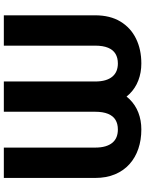

<svg xmlns="http://www.w3.org/2000/svg" viewBox="103 -854 761 1007"><g transform="rotate(-90 483.5 -350.5)"><path d="M400.9 -710.9H530.3V-232.4Q530.3 -173.3 513.7 -127.9Q497.1 -82.5 467 -51.8Q437 -21 396.5 -5.4Q356 10.3 308.1 10.3Q252.9 10.3 206.8 -5.4Q160.6 -21 126.2 -51.8Q91.8 -82.5 72.8 -127.9Q53.7 -173.3 53.7 -232.4V-710.9H212.9V-232.4Q212.9 -201.2 219.5 -178.7Q226.1 -156.2 238.5 -141.4Q251 -126.5 268.6 -119.6Q286.1 -112.8 308.1 -112.8Q337.4 -112.8 358.2 -125.2Q378.9 -137.7 389.9 -164.3Q400.9 -190.9 400.9 -232.4ZM747.6 -710.9H906.7V-232.4Q906.7 -153.3 874 -99.4Q841.3 -45.4 784.4 -17.6Q727.5 10.3 654.3 10.3Q606.4 10.3 565.4 -5.4Q524.4 -21 494.1 -51.8Q463.9 -82.5 447 -127.9Q430.2 -173.3 430.2 -232.4V-710.9H559.6V-232.4Q559.6 -201.2 566.2 -178.7Q572.8 -156.2 585.4 -141.4Q598.1 -126.5 615.5 -119.6Q632.8 -112.8 654.3 -112.8Q683.6 -112.8 704.6 -125.2Q725.6 -137.7 736.6 -164.3Q747.6 -190.9 747.6 -232.4Z"/></g></svg>

Font: Roboto ExtraBold
Style: Regular
Weight: 800
Designer: Christian Robertson
Foundry: Google
Version: Version 3.009; 2024